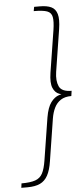

<svg xmlns="http://www.w3.org/2000/svg" viewBox="-62 -874 438 1003"><g transform="rotate(-5 157.0 -372.0)"><path d="M187 -840Q224 -840 246.5 -829.5Q269 -819 277 -791.5Q285 -764 277 -713L242 -491Q235 -445 248.5 -415.5Q262 -386 314 -386L310 -359Q276 -359 254.5 -345Q233 -331 221 -306.5Q209 -282 204 -251L169 -29Q162 17 147 44.5Q132 72 106.5 84Q81 96 40 96H8L11 73Q58 73 83.5 64Q109 55 121.5 31.5Q134 8 141 -37L176 -258Q185 -311 204 -336.5Q223 -362 247 -369.5Q271 -377 294 -377L295 -368Q272 -368 249 -376Q226 -384 215 -410.5Q204 -437 212 -489L247 -710Q254 -755 249.5 -778.5Q245 -802 223 -810Q201 -818 153 -818L157 -840Z"/></g></svg>

Font: Bitter Thin ExtraLight
Style: Italic
Weight: 250
Italic angle: -9°
Version: Version 2.002